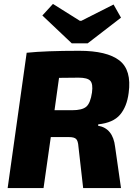

<svg xmlns="http://www.w3.org/2000/svg" viewBox="-20 -959 696 979"><path d="M346 -738 196 -880 250 -939 387 -853H395L559 -936L597 -869L427 -738ZM19 0 116 -690Q212 -700 384 -700Q525 -700 588.5 -651Q652 -602 636 -485Q627 -415 592 -374Q557 -333 481 -325L480 -318Q556 -305 567 -210L597 0H404L380 -211Q378 -241 368 -250.5Q358 -260 332 -260H239L202 0ZM258 -397H348Q399 -397 420 -415Q441 -433 449 -487Q455 -531 440.5 -547Q426 -563 381 -563L281 -562Z"/></svg>

Font: Ezarion Extra Bold
Style: Italic
Weight: 800
Italic angle: -8°
Designer: Natanael Gama
Version: Version 1.001;PS 001.001;hotconv 1.0.70;makeotf.lib2.5.58329